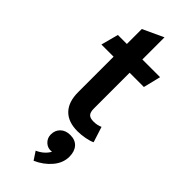

<svg xmlns="http://www.w3.org/2000/svg" viewBox="-296 -676 981 981"><g transform="rotate(45 194.5 -185.5)"><path d="M116 -136V-391H28L53 -485H118V-593L230 -645V-485H358L335 -391H232V-133Q232 -106 242.5 -95Q253 -84 277 -84Q306 -84 326 -94L353 -10Q338 -2 309.5 3.5Q281 9 255 9Q187 9 151.5 -28Q116 -65 116 -136ZM174 230Q217 211 237 175Q209 179 189.5 161Q170 143 170 117Q170 86 190 67Q210 48 243 48Q279 48 298.5 70Q318 92 318 130Q318 175 285.5 213.5Q253 252 203 274Z"/></g></svg>

Font: Niramit SemiBold
Style: Regular
Weight: 600
Designer: Katatrad Aksorn Co.,Ltd.
Foundry: Cadson Demak Co.,Ltd.
Version: Version 1.001; ttfautohint (v1.6)